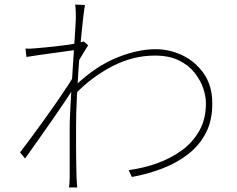

<svg xmlns="http://www.w3.org/2000/svg" viewBox="-20 -797 1040 843"><path d="M545 -50Q606 -58 666.5 -79Q727 -100 776.5 -135.5Q826 -171 855.5 -223.5Q885 -276 884 -346Q884 -375 872 -410Q860 -445 834 -478Q808 -511 765 -532Q722 -553 660 -553Q564 -553 474 -506.5Q384 -460 312 -386L311 -422Q403 -508 494.5 -544.5Q586 -581 663 -581Q725 -581 782 -553.5Q839 -526 875.5 -473Q912 -420 912 -345Q913 -270 884.5 -214.5Q856 -159 806.5 -120.5Q757 -82 693.5 -57.5Q630 -33 559 -20ZM321 -579Q314 -578 289.5 -574.5Q265 -571 231.5 -566.5Q198 -562 162.5 -557Q127 -552 96 -547L92 -584Q104 -583 115 -583.5Q126 -584 136 -585Q153 -586 181 -589Q209 -592 240.5 -595.5Q272 -599 301 -604Q330 -609 348 -615L367 -598Q358 -584 348 -567.5Q338 -551 328 -534Q318 -517 310 -502L307 -417Q289 -387 263 -348.5Q237 -310 207.5 -267.5Q178 -225 147.5 -182Q117 -139 90 -101L68 -128Q86 -151 113 -187.5Q140 -224 170 -265.5Q200 -307 228 -347.5Q256 -388 277 -420Q298 -452 306 -468L312 -544ZM313 -718Q313 -731 312.5 -747Q312 -763 310 -777L353 -775Q350 -760 345 -717.5Q340 -675 334.5 -615.5Q329 -556 324.5 -489.5Q320 -423 317 -358.5Q314 -294 314 -242Q314 -192 314 -158Q314 -124 314.5 -93Q315 -62 316 -19Q317 -6 317.5 4.5Q318 15 319 26H283Q284 21 285 7.5Q286 -6 286 -18Q286 -66 286 -98.5Q286 -131 286 -163Q286 -195 286 -242Q286 -264 288 -305Q290 -346 293 -396.5Q296 -447 299.5 -499.5Q303 -552 306 -598.5Q309 -645 311 -677Q313 -709 313 -718Z"/></svg>

Font: Noto Sans SC Thin Thin
Style: Regular
Weight: 250
Version: Version 2.004-H2;hotconv 1.0.118;makeotfexe 2.5.65603